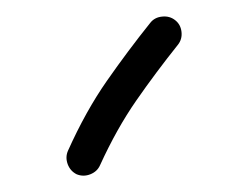

<svg xmlns="http://www.w3.org/2000/svg" viewBox="-20 -765 300 236"><path d="M195.3 -740.2Q202.1 -734.9 203.1 -725.8Q204.1 -716.8 198.7 -710Q171.4 -675.8 147.5 -641.4Q123.5 -606.9 103 -562Q99.6 -554.2 91.1 -550.8Q82.5 -547.4 74.2 -550.8Q66.4 -554.7 63.2 -563.2Q60.1 -571.8 63.5 -579.6Q85.4 -628.4 111.3 -665.5Q137.2 -702.6 164.6 -736.8Q169.9 -743.7 179.2 -744.6Q188.5 -745.6 195.3 -740.2Z"/></svg>

Font: Mikhak-DS1-FD Regular
Style: Regular
Weight: 400
Designer: Amin Abedi
Version: Version 3.2